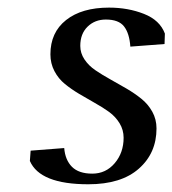

<svg xmlns="http://www.w3.org/2000/svg" viewBox="-20 -474 451 502"><path d="M58.1 -53.2 60.1 -80.1 147.9 -86.9Q150.4 -55.7 168.2 -37.8Q186 -20 221.2 -20Q256.8 -20 280 -47.4Q303.2 -74.7 303.2 -113.8Q303.2 -134.3 292.7 -151.6Q282.2 -168.9 265.4 -181.2Q248.5 -193.4 228 -204.8Q207.5 -216.3 187 -228.5Q166.5 -240.7 149.7 -254.4Q132.8 -268.1 122.3 -288.1Q111.8 -308.1 111.8 -332Q111.8 -389.2 152.8 -421.6Q193.8 -454.1 265.1 -454.1Q314.9 -454.1 356.4 -437.7Q397.9 -421.4 411.1 -386.2L410.2 -358.9L320.8 -352.1Q318.4 -386.7 304.4 -404.8Q290.5 -422.9 256.8 -422.9Q228 -422.9 209 -404.3Q189.9 -385.7 189.9 -354Q189.9 -335 200.9 -318.6Q211.9 -302.2 229.5 -290.3Q247.1 -278.3 268.3 -266.6Q289.6 -254.9 310.8 -242.4Q332 -230 349.6 -215.8Q367.2 -201.7 378.2 -181.9Q389.2 -162.1 389.2 -138.2Q389.2 -73.7 343 -33Q296.9 7.8 210.9 7.8Q84.5 7.8 58.1 -53.2Z"/></svg>

Font: Dehuti
Style: Bold-Italic
Weight: 700
Version: Version 1.2